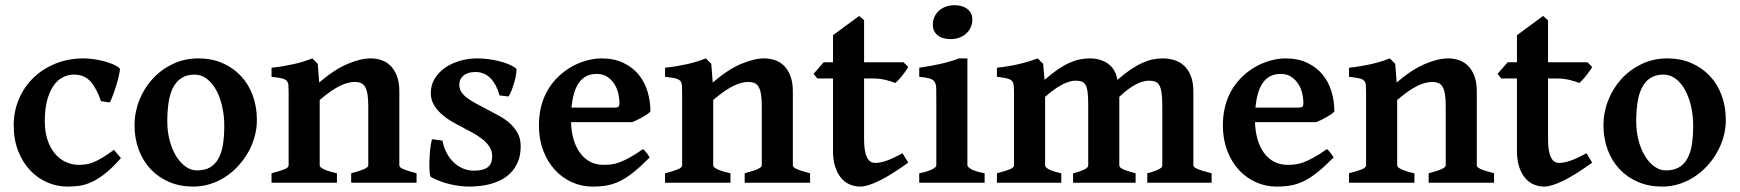

<svg xmlns="http://www.w3.org/2000/svg" viewBox="-20 -689 6560 724"><path d="M436 -92.8Q404.3 -56.6 377.4 -35.4Q350.6 -14.2 326.4 -2.9Q302.2 8.3 279.8 11.5Q257.3 14.6 234.4 14.6Q194.8 14.6 158.2 -1.2Q121.6 -17.1 93.5 -46.9Q65.4 -76.7 48.6 -119.6Q31.7 -162.6 31.7 -216.8Q31.7 -269.5 51.3 -315.4Q70.8 -361.3 105.7 -395.3Q140.6 -429.2 189 -449Q237.3 -468.8 295.4 -468.8Q311.5 -468.8 331.8 -466.1Q352.1 -463.4 371.6 -458.3Q391.1 -453.1 407.5 -446Q423.8 -439 432.1 -430.2Q432.6 -426.3 430.9 -416.5Q429.2 -406.7 426 -394Q422.9 -381.3 418.5 -367.2Q414.1 -353 409.7 -340.3Q405.3 -327.6 400.9 -317.4Q396.5 -307.1 393.6 -302.7L360.8 -307.6Q344.7 -355.5 321.3 -381.6Q297.9 -407.7 258.8 -407.7Q237.3 -407.7 217.5 -397.9Q197.8 -388.2 182.6 -366.9Q167.5 -345.7 158.2 -312.5Q148.9 -279.3 148.9 -231.9Q148.9 -192.9 158.9 -162.4Q168.9 -131.8 186.3 -110.8Q203.6 -89.8 227.1 -78.6Q250.5 -67.4 276.9 -67.4Q290.5 -67.4 303.2 -69.1Q315.9 -70.8 331.1 -76.7Q346.2 -82.5 365 -93.8Q383.8 -105 409.7 -124Z M825.7 -214.8Q825.7 -253.4 817.6 -288.3Q809.6 -323.2 794.9 -349.9Q780.3 -376.5 759.5 -392.1Q738.8 -407.7 713.9 -407.7Q683.6 -407.7 663.6 -394.3Q643.6 -380.9 631.8 -357.2Q620.1 -333.5 615.5 -301Q610.8 -268.6 610.8 -231Q610.8 -192.4 619.9 -158.7Q628.9 -125 644.3 -100.1Q659.7 -75.2 679.9 -60.8Q700.2 -46.4 722.7 -46.4Q752 -46.4 771.5 -57.6Q791 -68.8 803.2 -90.3Q815.4 -111.8 820.6 -143.1Q825.7 -174.3 825.7 -214.8ZM948.7 -236.8Q948.7 -204.1 939.9 -172.9Q931.2 -141.6 915.3 -113.8Q899.4 -85.9 877.4 -62.3Q855.5 -38.6 828.9 -21.5Q802.2 -4.4 771.7 5.1Q741.2 14.6 709 14.6Q658.7 14.6 617.7 -2.9Q576.7 -20.5 547.9 -51.3Q519 -82 503.2 -124.5Q487.3 -167 487.3 -216.8Q487.3 -265.1 505.1 -310.5Q522.9 -356 554.9 -391.1Q586.9 -426.3 631.1 -447.5Q675.3 -468.8 728 -468.8Q777.8 -468.8 818.6 -451.2Q859.4 -433.6 888.4 -402.6Q917.5 -371.6 933.1 -329.1Q948.7 -286.6 948.7 -236.8Z M1304.2 0V-35.6Q1339.4 -44.9 1354 -51.8Q1368.7 -58.6 1368.7 -65.4V-287.1Q1368.7 -314 1366 -331.8Q1363.3 -349.6 1357.4 -360.4Q1351.6 -371.1 1341.8 -375.5Q1332 -379.9 1317.4 -379.9Q1305.7 -379.9 1292.5 -376.7Q1279.3 -373.5 1263.4 -366Q1247.6 -358.4 1228.3 -345.2Q1209 -332 1185.5 -312V-65.4Q1185.5 -58.1 1202.1 -50.3Q1218.8 -42.5 1250.5 -35.6V0H1003.9V-35.6Q1036.1 -43.9 1052.2 -50.5Q1068.4 -57.1 1068.4 -65.4V-336.4Q1068.4 -355.5 1067.6 -366.7Q1066.9 -377.9 1061 -384.3Q1055.2 -390.6 1042 -393.6Q1028.8 -396.5 1003.9 -399.4V-433.6Q1027.3 -436 1047.6 -439.5Q1067.9 -442.9 1086.4 -447Q1105 -451.2 1122.6 -456.5Q1140.1 -461.9 1157.7 -468.8L1178.2 -448.2L1183.6 -377.9Q1240.7 -426.8 1290.3 -447.8Q1339.8 -468.8 1377.9 -468.8Q1398.9 -468.8 1418.5 -462.2Q1438 -455.6 1452.9 -440.7Q1467.8 -425.8 1476.8 -401.9Q1485.8 -377.9 1485.8 -343.8V-65.4Q1485.8 -62 1488.8 -58.8Q1491.7 -55.7 1499 -52.2Q1506.3 -48.8 1519 -44.7Q1531.7 -40.5 1550.8 -35.6V0Z M1943.4 -138.2Q1943.4 -103.5 1932.9 -78.9Q1922.4 -54.2 1905.5 -37.1Q1888.7 -20 1867.7 -9.8Q1846.7 0.5 1825 5.9Q1803.2 11.2 1783.4 12.9Q1763.7 14.6 1749.5 14.6Q1733.9 14.6 1715.6 12.5Q1697.3 10.3 1678.2 5.9Q1659.2 1.5 1640.4 -5.4Q1621.6 -12.2 1605.5 -21Q1602.1 -22.5 1600.3 -38.3Q1598.6 -54.2 1599.1 -76.2Q1599.6 -98.1 1601.8 -122.1Q1604 -146 1608.9 -164.1L1648.4 -158.7Q1653.3 -132.8 1664.6 -111.8Q1675.8 -90.8 1691.4 -76.2Q1707 -61.5 1726.3 -53.5Q1745.6 -45.4 1766.6 -45.4Q1801.8 -45.4 1818.8 -58.1Q1835.9 -70.8 1835.9 -100.1Q1835.9 -119.6 1825.9 -135.3Q1815.9 -150.9 1799.3 -164.1Q1782.7 -177.2 1761.7 -188.7Q1740.7 -200.2 1718.3 -211.9Q1697.8 -222.2 1677.5 -234.6Q1657.2 -247.1 1641.1 -262.5Q1625 -277.8 1614.7 -296.4Q1604.5 -314.9 1604.5 -338.4Q1604.5 -368.7 1619.4 -392.8Q1634.3 -417 1658.7 -433.8Q1683.1 -450.7 1714.4 -459.7Q1745.6 -468.8 1778.8 -468.8Q1799.8 -468.8 1821 -466.1Q1842.3 -463.4 1861.8 -458.5Q1881.3 -453.6 1897.9 -446.8Q1914.6 -439.9 1925.8 -431.2Q1928.7 -428.7 1927 -414.8Q1925.3 -400.9 1920.7 -383.5Q1916 -366.2 1909.7 -349.6Q1903.3 -333 1897.5 -325.2L1863.8 -329.1Q1851.6 -372.1 1828.6 -394.8Q1805.7 -417.5 1773.4 -417.5Q1744.1 -417.5 1728 -404.1Q1711.9 -390.6 1711.9 -370.1Q1711.9 -354.5 1719.7 -342.3Q1727.5 -330.1 1741.9 -319.3Q1756.3 -308.6 1777.1 -297.6Q1797.9 -286.6 1823.7 -272.9Q1844.7 -262.2 1866.2 -250Q1887.7 -237.8 1904.8 -221.9Q1921.9 -206.1 1932.6 -185.8Q1943.4 -165.5 1943.4 -138.2Z M2230 -410.2Q2207 -410.2 2190.4 -401.4Q2173.8 -392.6 2162.4 -376Q2150.9 -359.4 2144.3 -335.9Q2137.7 -312.5 2134.8 -283.2H2297.4Q2308.6 -283.2 2312.3 -286.9Q2315.9 -290.5 2315.9 -300.8Q2315.9 -315.4 2312 -334.2Q2308.1 -353 2298.1 -369.9Q2288.1 -386.7 2271.5 -398.4Q2254.9 -410.2 2230 -410.2ZM2432.6 -268.6Q2428.2 -263.7 2419.9 -257.8Q2411.6 -252 2401.9 -246.6Q2392.1 -241.2 2382.1 -236.3Q2372.1 -231.4 2364.3 -228.5H2133.3Q2134.3 -193.4 2142.8 -163.8Q2151.4 -134.3 2167 -112.8Q2182.6 -91.3 2204.8 -79.3Q2227.1 -67.4 2255.9 -67.4Q2271 -67.4 2285.4 -69.1Q2299.8 -70.8 2316.7 -77.1Q2333.5 -83.5 2354.5 -95Q2375.5 -106.4 2404.3 -126.5Q2407.2 -125 2411.4 -120.6Q2415.5 -116.2 2419.2 -111.1Q2422.9 -106 2425.8 -101.6Q2428.7 -97.2 2429.7 -95.2Q2396 -61 2369.1 -39.6Q2342.3 -18.1 2317.6 -6.1Q2293 5.9 2268.6 10.3Q2244.1 14.6 2214.8 14.6Q2173.3 14.6 2136.5 -2Q2099.6 -18.6 2072 -48.8Q2044.4 -79.1 2028.3 -121.6Q2012.2 -164.1 2012.2 -215.8Q2012.2 -282.2 2037.4 -334.2Q2062.5 -386.2 2112.8 -422.9Q2125.5 -432.1 2141.4 -440.7Q2157.2 -449.2 2174.6 -455.3Q2191.9 -461.4 2210.4 -465.1Q2229 -468.8 2247.6 -468.8Q2295.4 -468.8 2330.3 -452.1Q2365.2 -435.5 2387.9 -408Q2410.6 -380.4 2421.6 -344.2Q2432.6 -308.1 2432.6 -268.6Z M2788.1 0V-35.6Q2823.2 -44.9 2837.9 -51.8Q2852.5 -58.6 2852.5 -65.4V-287.1Q2852.5 -314 2849.9 -331.8Q2847.2 -349.6 2841.3 -360.4Q2835.4 -371.1 2825.7 -375.5Q2815.9 -379.9 2801.3 -379.9Q2789.6 -379.9 2776.4 -376.7Q2763.2 -373.5 2747.3 -366Q2731.4 -358.4 2712.2 -345.2Q2692.9 -332 2669.4 -312V-65.4Q2669.4 -58.1 2686 -50.3Q2702.6 -42.5 2734.4 -35.6V0H2487.8V-35.6Q2520 -43.9 2536.1 -50.5Q2552.2 -57.1 2552.2 -65.4V-336.4Q2552.2 -355.5 2551.5 -366.7Q2550.8 -377.9 2544.9 -384.3Q2539.1 -390.6 2525.9 -393.6Q2512.7 -396.5 2487.8 -399.4V-433.6Q2511.2 -436 2531.5 -439.5Q2551.8 -442.9 2570.3 -447Q2588.9 -451.2 2606.4 -456.5Q2624 -461.9 2641.6 -468.8L2662.1 -448.2L2667.5 -377.9Q2724.6 -426.8 2774.2 -447.8Q2823.7 -468.8 2861.8 -468.8Q2882.8 -468.8 2902.3 -462.2Q2921.9 -455.6 2936.8 -440.7Q2951.7 -425.8 2960.7 -401.9Q2969.7 -377.9 2969.7 -343.8V-65.4Q2969.7 -62 2972.7 -58.8Q2975.6 -55.7 2982.9 -52.2Q2990.2 -48.8 3002.9 -44.7Q3015.6 -40.5 3034.7 -35.6V0Z M3404.8 -75.7Q3339.8 -28.8 3294.9 -7.1Q3250 14.6 3224.1 14.6Q3203.1 14.6 3184.3 6.6Q3165.5 -1.5 3151.6 -18.1Q3137.7 -34.7 3129.4 -59.8Q3121.1 -85 3121.1 -119.1V-393.1H3062L3047.9 -410.6L3085.9 -454.1H3121.1V-556.2L3219.7 -628.9L3238.3 -612.8V-454.1H3387.2L3404.8 -436.5Q3400.4 -428.2 3393.8 -419.2Q3387.2 -410.2 3380.4 -401.6Q3373.5 -393.1 3366.9 -386.2Q3360.4 -379.4 3355.5 -376Q3349.6 -378.9 3340.6 -381.8Q3331.5 -384.8 3320.3 -387.5Q3309.1 -390.1 3296.6 -391.6Q3284.2 -393.1 3271 -393.1H3238.3V-164.6Q3238.3 -139.6 3241.2 -122.3Q3244.1 -105 3249.8 -94.5Q3255.4 -84 3262.9 -79.3Q3270.5 -74.7 3279.8 -74.7Q3288.6 -74.7 3298.1 -76.4Q3307.6 -78.1 3319.8 -82Q3332 -85.9 3347.4 -93Q3362.8 -100.1 3383.3 -111.3Z M3446.3 0V-35.6Q3479.5 -42.5 3495.1 -50.5Q3510.7 -58.6 3510.7 -65.4V-316.4Q3510.7 -341.3 3510.3 -356.7Q3509.8 -372.1 3504.2 -380.6Q3498.5 -389.2 3485.4 -393.1Q3472.2 -397 3446.3 -399.4V-433.6Q3488.3 -439.5 3525.9 -448Q3563.5 -456.5 3596.7 -468.8H3627.9V-65.4Q3627.9 -59.6 3642.6 -51Q3657.2 -42.5 3692.9 -35.6V0ZM3646.5 -615.7Q3646.5 -599.1 3640.1 -585.4Q3633.8 -571.8 3622.8 -562Q3611.8 -552.2 3596.9 -546.9Q3582 -541.5 3564.5 -541.5Q3550.8 -541.5 3538.6 -544.7Q3526.4 -547.9 3517.3 -554.7Q3508.3 -561.5 3502.9 -571.5Q3497.6 -581.5 3497.6 -595.7Q3497.6 -612.3 3503.9 -626Q3510.3 -639.6 3521.2 -649.2Q3532.2 -658.7 3547.1 -664.1Q3562 -669.4 3579.1 -669.4Q3592.3 -669.4 3604.5 -666.3Q3616.7 -663.1 3626 -656.5Q3635.3 -649.9 3640.9 -639.9Q3646.5 -629.9 3646.5 -615.7Z M4306.2 0V-35.6Q4323.7 -40 4334.7 -44.2Q4345.7 -48.3 4352.1 -52Q4358.4 -55.7 4360.6 -58.8Q4362.8 -62 4362.8 -65.4V-294.4Q4362.8 -324.2 4359.6 -342.3Q4356.4 -360.4 4350.3 -369.6Q4344.2 -378.9 4334.5 -381.8Q4324.7 -384.8 4311.5 -384.8Q4290 -384.8 4261.2 -369.6Q4232.4 -354.5 4200.7 -323.7V-65.4Q4200.7 -62 4203.1 -58.8Q4205.6 -55.7 4212.2 -52.2Q4218.8 -48.8 4231 -44.7Q4243.2 -40.5 4262.2 -35.6V0H4026.4V-35.6Q4043.9 -40 4055.2 -44.2Q4066.4 -48.3 4072.5 -52Q4078.6 -55.7 4081.1 -58.8Q4083.5 -62 4083.5 -65.4V-294.4Q4083.5 -324.2 4081.1 -342.3Q4078.6 -360.4 4073 -369.6Q4067.4 -378.9 4058.3 -381.8Q4049.3 -384.8 4035.6 -384.8Q4013.7 -384.8 3985.4 -370.1Q3957 -355.5 3920.9 -323.7V-65.4Q3920.9 -58.1 3935.5 -50.3Q3950.2 -42.5 3981.9 -35.6V0H3739.3V-35.6Q3771.5 -43.9 3787.6 -50.5Q3803.7 -57.1 3803.7 -65.4V-336.4Q3803.7 -356 3802.5 -367.2Q3801.3 -378.4 3795.2 -384.5Q3789.1 -390.6 3775.9 -393.6Q3762.7 -396.5 3739.3 -399.4V-433.6Q3764.6 -436.5 3785.2 -439.9Q3805.7 -443.4 3824 -447.8Q3842.3 -452.1 3858.9 -457.3Q3875.5 -462.4 3893.1 -468.8L3913.6 -448.2L3918.9 -387.7Q3946.3 -411.6 3969.5 -427.5Q3992.7 -443.4 4013.2 -452.4Q4033.7 -461.4 4052.2 -465.1Q4070.8 -468.8 4088.4 -468.8Q4111.8 -468.8 4129.9 -462.9Q4147.9 -457 4160.6 -447Q4173.3 -437 4181.2 -423.6Q4189 -410.2 4191.9 -394.5L4193.4 -387.7Q4220.7 -411.6 4244.1 -427.2Q4267.6 -442.9 4288.3 -452.1Q4309.1 -461.4 4327.6 -465.1Q4346.2 -468.8 4364.3 -468.8Q4387.7 -468.8 4408.7 -462.2Q4429.7 -455.6 4445.6 -440.7Q4461.4 -425.8 4470.7 -401.9Q4480 -377.9 4480 -343.8V-65.4Q4480 -58.6 4495.1 -52Q4510.3 -45.4 4548.8 -35.6V0Z M4809.1 -410.2Q4786.1 -410.2 4769.5 -401.4Q4752.9 -392.6 4741.5 -376Q4730 -359.4 4723.4 -335.9Q4716.8 -312.5 4713.9 -283.2H4876.5Q4887.7 -283.2 4891.4 -286.9Q4895 -290.5 4895 -300.8Q4895 -315.4 4891.1 -334.2Q4887.2 -353 4877.2 -369.9Q4867.2 -386.7 4850.6 -398.4Q4834 -410.2 4809.1 -410.2ZM5011.7 -268.6Q5007.3 -263.7 4999 -257.8Q4990.7 -252 4981 -246.6Q4971.2 -241.2 4961.2 -236.3Q4951.2 -231.4 4943.4 -228.5H4712.4Q4713.4 -193.4 4721.9 -163.8Q4730.5 -134.3 4746.1 -112.8Q4761.7 -91.3 4783.9 -79.3Q4806.2 -67.4 4835 -67.4Q4850.1 -67.4 4864.5 -69.1Q4878.9 -70.8 4895.8 -77.1Q4912.6 -83.5 4933.6 -95Q4954.6 -106.4 4983.4 -126.5Q4986.3 -125 4990.5 -120.6Q4994.6 -116.2 4998.3 -111.1Q5002 -106 5004.9 -101.6Q5007.8 -97.2 5008.8 -95.2Q4975.1 -61 4948.2 -39.6Q4921.4 -18.1 4896.7 -6.1Q4872.1 5.9 4847.7 10.3Q4823.2 14.6 4793.9 14.6Q4752.4 14.6 4715.6 -2Q4678.7 -18.6 4651.1 -48.8Q4623.5 -79.1 4607.4 -121.6Q4591.3 -164.1 4591.3 -215.8Q4591.3 -282.2 4616.5 -334.2Q4641.6 -386.2 4691.9 -422.9Q4704.6 -432.1 4720.5 -440.7Q4736.3 -449.2 4753.7 -455.3Q4771 -461.4 4789.6 -465.1Q4808.1 -468.8 4826.7 -468.8Q4874.5 -468.8 4909.4 -452.1Q4944.3 -435.5 4967 -408Q4989.7 -380.4 5000.7 -344.2Q5011.7 -308.1 5011.7 -268.6Z M5367.2 0V-35.6Q5402.3 -44.9 5417 -51.8Q5431.6 -58.6 5431.6 -65.4V-287.1Q5431.6 -314 5429 -331.8Q5426.3 -349.6 5420.4 -360.4Q5414.6 -371.1 5404.8 -375.5Q5395 -379.9 5380.4 -379.9Q5368.7 -379.9 5355.5 -376.7Q5342.3 -373.5 5326.4 -366Q5310.5 -358.4 5291.3 -345.2Q5272 -332 5248.5 -312V-65.4Q5248.5 -58.1 5265.1 -50.3Q5281.7 -42.5 5313.5 -35.6V0H5066.9V-35.6Q5099.1 -43.9 5115.2 -50.5Q5131.3 -57.1 5131.3 -65.4V-336.4Q5131.3 -355.5 5130.6 -366.7Q5129.9 -377.9 5124 -384.3Q5118.2 -390.6 5105 -393.6Q5091.8 -396.5 5066.9 -399.4V-433.6Q5090.3 -436 5110.6 -439.5Q5130.9 -442.9 5149.4 -447Q5168 -451.2 5185.5 -456.5Q5203.1 -461.9 5220.7 -468.8L5241.2 -448.2L5246.6 -377.9Q5303.7 -426.8 5353.3 -447.8Q5402.8 -468.8 5440.9 -468.8Q5461.9 -468.8 5481.4 -462.2Q5501 -455.6 5515.9 -440.7Q5530.8 -425.8 5539.8 -401.9Q5548.8 -377.9 5548.8 -343.8V-65.4Q5548.8 -62 5551.8 -58.8Q5554.7 -55.7 5562 -52.2Q5569.3 -48.8 5582 -44.7Q5594.7 -40.5 5613.8 -35.6V0Z M5983.9 -75.7Q5918.9 -28.8 5874 -7.1Q5829.1 14.6 5803.2 14.6Q5782.2 14.6 5763.4 6.6Q5744.6 -1.5 5730.7 -18.1Q5716.8 -34.7 5708.5 -59.8Q5700.2 -85 5700.2 -119.1V-393.1H5641.1L5627 -410.6L5665 -454.1H5700.2V-556.2L5798.8 -628.9L5817.4 -612.8V-454.1H5966.3L5983.9 -436.5Q5979.5 -428.2 5972.9 -419.2Q5966.3 -410.2 5959.5 -401.6Q5952.6 -393.1 5946 -386.2Q5939.5 -379.4 5934.6 -376Q5928.7 -378.9 5919.7 -381.8Q5910.6 -384.8 5899.4 -387.5Q5888.2 -390.1 5875.7 -391.6Q5863.3 -393.1 5850.1 -393.1H5817.4V-164.6Q5817.4 -139.6 5820.3 -122.3Q5823.2 -105 5828.9 -94.5Q5834.5 -84 5842 -79.3Q5849.6 -74.7 5858.9 -74.7Q5867.7 -74.7 5877.2 -76.4Q5886.7 -78.1 5898.9 -82Q5911.1 -85.9 5926.5 -93Q5941.9 -100.1 5962.4 -111.3Z M6364.7 -214.8Q6364.7 -253.4 6356.7 -288.3Q6348.6 -323.2 6334 -349.9Q6319.3 -376.5 6298.6 -392.1Q6277.8 -407.7 6252.9 -407.7Q6222.7 -407.7 6202.6 -394.3Q6182.6 -380.9 6170.9 -357.2Q6159.2 -333.5 6154.5 -301Q6149.9 -268.6 6149.9 -231Q6149.9 -192.4 6158.9 -158.7Q6168 -125 6183.3 -100.1Q6198.7 -75.2 6219 -60.8Q6239.3 -46.4 6261.7 -46.4Q6291 -46.4 6310.5 -57.6Q6330.1 -68.8 6342.3 -90.3Q6354.5 -111.8 6359.6 -143.1Q6364.7 -174.3 6364.7 -214.8ZM6487.8 -236.8Q6487.8 -204.1 6479 -172.9Q6470.2 -141.6 6454.3 -113.8Q6438.5 -85.9 6416.5 -62.3Q6394.5 -38.6 6367.9 -21.5Q6341.3 -4.4 6310.8 5.1Q6280.3 14.6 6248 14.6Q6197.8 14.6 6156.7 -2.9Q6115.7 -20.5 6086.9 -51.3Q6058.1 -82 6042.2 -124.5Q6026.4 -167 6026.4 -216.8Q6026.4 -265.1 6044.2 -310.5Q6062 -356 6094 -391.1Q6126 -426.3 6170.2 -447.5Q6214.4 -468.8 6267.1 -468.8Q6316.9 -468.8 6357.7 -451.2Q6398.4 -433.6 6427.5 -402.6Q6456.5 -371.6 6472.2 -329.1Q6487.8 -286.6 6487.8 -236.8Z"/></svg>

Font: Gentium Basic
Style: Bold
Weight: 700
Designer: J. Victor Gaultney and Annie Olsen
Foundry: SIL International
Version: Version 1.100